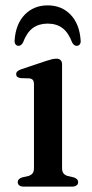

<svg xmlns="http://www.w3.org/2000/svg" viewBox="-20 -695 343 715"><path d="M211.1 -455.3V-69.9Q211.1 -56.4 216.4 -49.6Q221.7 -42.8 231.4 -39.8L253.4 -34.8Q261.9 -32.2 266.4 -27.9Q270.9 -23.5 270.9 -16.6Q270.9 -8.9 264.9 -4.5Q258.9 0 248.2 0H68.2Q57.8 0 51.9 -4.5Q46.1 -8.9 46.1 -16.6Q46.1 -23.2 50.4 -27.6Q54.8 -31.9 62.8 -34.5L86.4 -39.8Q96.1 -43.1 101.3 -49.6Q106.5 -56.1 106.5 -69.6V-380.4Q106.5 -391.9 102.6 -396.8Q98.7 -401.7 90.1 -403.1L56.3 -404.1Q48 -405.7 44.1 -409.1Q40.2 -412.6 40.2 -418.6Q40.2 -425 44.8 -429.4Q49.5 -433.8 60.1 -437.4L150.9 -467.8Q165 -472.4 173.8 -474.5Q182.5 -476.5 190.6 -476.5Q200.3 -476.5 205.7 -471Q211.1 -465.4 211.1 -455.3ZM157.5 -607.1Q125 -607.1 102.5 -590.8Q79.9 -574.4 65.6 -536.5Q58.8 -524.3 49 -524.3Q42 -524.3 37.8 -529.9Q33.6 -535.5 34.4 -544.7Q38.5 -605.7 72.2 -640.4Q105.9 -675 157.5 -675Q209.3 -675 242.8 -640.4Q276.2 -605.7 280.3 -544.7Q281.4 -535.5 277.1 -529.9Q272.8 -524.3 265.5 -524.3Q255.9 -524.3 248.8 -536.5Q234.8 -573.8 212.6 -590.4Q190.3 -607.1 157.5 -607.1Z"/></svg>

Font: Fraunces
Style: Regular
Weight: 900
Version: Version 1.000;[b76b70a41]